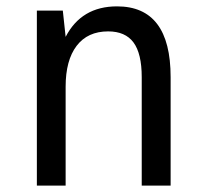

<svg xmlns="http://www.w3.org/2000/svg" viewBox="-20 -580 642 600"><path d="M95.2 -546.9H176.3L185.1 -464.8Q234.4 -560.1 345.7 -560.1Q513.2 -560.1 513.2 -338.9V0H422.9V-338.9Q422.9 -412.6 397.2 -447.3Q371.6 -481.9 317.9 -481.9Q253.9 -481.9 219.5 -436.8Q185.1 -391.6 185.1 -309.1V0H95.2Z"/></svg>

Font: Vazir Code Hack
Style: Code-Hack
Weight: 400
Foundry: DejaVu fonts team - Redesigned by Saber Rastikerdar
Version: Version 1.1.2